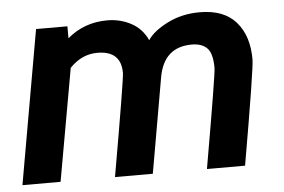

<svg xmlns="http://www.w3.org/2000/svg" viewBox="-42 -565 920 622"><g transform="rotate(-5 418.0 -254.0)"><path d="M731 0H607Q660 -304 660 -324Q660 -371 643 -388.5Q626 -406 593 -406Q502 -406 485 -309L431 0H308Q363 -314 363 -334Q363 -406 286 -406Q235 -406 196 -365L131 0H7L95 -500H197V-461Q252 -508 327 -508Q369 -508 404.5 -489Q440 -470 457 -432Q475 -460 522 -484Q569 -508 628 -508Q706 -508 745.5 -463Q785 -418 785 -341Q785 -311 731 0Z"/></g></svg>

Font: Cabin
Style: Bold Italic
Weight: 700
Designer: Pablo Impallari
Foundry: Pablo Impallari. www.impallari.com Igino Marini. www.ikern.com
Version: Version 1.005